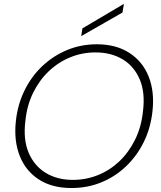

<svg xmlns="http://www.w3.org/2000/svg" viewBox="-20 -935 812 967"><path d="M340 12Q243 12 176.5 -30.5Q110 -73 79.5 -149.5Q49 -226 60 -326Q69 -409 103.5 -479.5Q138 -550 193 -602Q248 -654 318 -683Q388 -712 468 -712Q564 -712 631 -669Q698 -626 728.5 -550Q759 -474 748 -375Q739 -291 704.5 -220.5Q670 -150 615 -97.5Q560 -45 490 -16.5Q420 12 340 12ZM347 -29Q413 -29 473 -53Q533 -77 581 -122.5Q629 -168 660.5 -232Q692 -296 700 -374Q712 -468 684 -534.5Q656 -601 598 -636Q540 -671 461 -671Q394 -671 334 -646.5Q274 -622 226 -576.5Q178 -531 147 -468Q116 -405 108 -327Q96 -233 124 -166.5Q152 -100 210 -64.5Q268 -29 347 -29ZM389 -753 395 -792 603 -915H604L597 -872Z"/></svg>

Font: DM Sans 28pt ExtraLight
Style: Italic
Weight: 250
Italic angle: -10°
Version: Version 4.004;gftools[0.9.30]